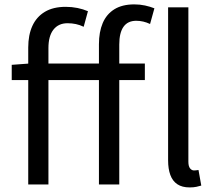

<svg xmlns="http://www.w3.org/2000/svg" viewBox="-20 -829 968 863"><path d="M106.9 0V-615.4Q106.9 -671.6 125.5 -712.5Q144.2 -753.4 181.7 -775.9Q219.2 -798.3 275.4 -798.3Q302.7 -798.3 328.4 -793.1Q354.1 -787.8 375.3 -778.6L356.1 -708.6Q338.8 -717 321.1 -720.8Q303.3 -724.6 283.4 -724.6Q243 -724.6 220.3 -695.9Q197.7 -667.3 197.7 -612.8V0ZM424.7 0V-630Q424.7 -685.2 441.7 -725.3Q458.8 -765.4 494.2 -787.4Q529.6 -809.3 583.6 -809.3Q608.8 -809.3 631.9 -804.3Q655 -799.2 674 -791.6L654.5 -721.2Q624.1 -735.6 592.5 -735.6Q554.3 -735.6 535.2 -708.7Q516.1 -681.7 516.1 -628.9V0ZM32.7 -469V-537.6L111.2 -543.4H631.1V-469ZM832.3 13.4Q798.5 13.4 777.1 -0.9Q755.6 -15.3 745.6 -42.6Q735.6 -69.9 735.6 -108.1V-796H826.7V-102.1Q826.7 -81.5 834.3 -72.2Q841.9 -62.9 851.9 -62.9Q856.2 -62.9 860.4 -63.4Q864.6 -63.9 872.2 -64.9L884.7 5.1Q875 8 862.7 10.7Q850.5 13.4 832.3 13.4Z"/></svg>

Font: Noto Sans KR Thin
Style: Regular
Weight: 100
Designer: Ryoko NISHIZUKA 西塚涼子 (kana, bopomofo & ideographs); Paul D. Hunt (Latin, Greek & Cyrillic); Sandoll Communications 산돌커뮤니
Foundry: Adobe
Version: Version 2.004-H2;hotconv 1.0.118;makeotfexe 2.5.65603